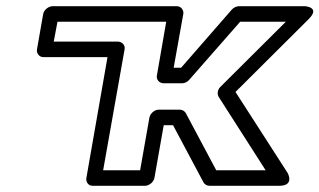

<svg xmlns="http://www.w3.org/2000/svg" viewBox="-20 -573 1028 618"><path d="M559 -220H491C476 -220 463 -206 461 -195L431 -25H312L381 -414C384 -429 371 -439 360 -439H153L165 -503H515L485 -330C482 -315 495 -305 506 -305H567C575 -305 584 -310 589 -316L753 -503H900L689 -293C679 -283 679 -269 684 -261L835 -25H676L578 -209C574 -216 566 -220 559 -220ZM537 -170 635 14C638 20 646 25 654 25H879C929 25 906 -16 906 -16L738 -277L974 -512C1012 -550 962 -553 962 -553H749C742 -553 732 -549 726 -542L563 -355H539L570 -528C572 -539 564 -553 549 -553H149C138 -553 122 -543 119 -528L99 -414C97 -403 105 -389 120 -389H326L258 0C256 11 263 25 278 25H447C458 25 474 15 477 0L507 -170Z"/></svg>

Font: Asimov
Style: XWidOuIt
Weight: 500
Designer: Google
Version: Version 2.000980; 2014